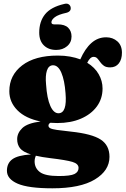

<svg xmlns="http://www.w3.org/2000/svg" viewBox="-20 -778 680 1040"><path d="M365 -65Q478 -53 525.5 -22Q573 9 573 71.5Q573 146 494 194Q415 242 263.5 242Q133.5 242 75.5 216.8Q17.5 191.5 17.5 147Q17.5 106 47 84.5Q76.5 63 147.5 58.5Q104 45 88.5 25Q73 5 73 -24Q73 -57.5 100.8 -84.2Q128.5 -111 200 -120Q118 -136.5 74.2 -180.8Q30.5 -225 30.5 -284Q30.5 -370.5 100 -423.8Q169.5 -477 293 -477Q329 -477 359.5 -471.5Q390 -466 415 -456.5Q440.5 -514.5 475.2 -545.2Q510 -576 555 -576Q591 -576 615.8 -554Q640.5 -532 640.5 -492.5Q640.5 -456.5 623.8 -434.8Q607 -413 576.5 -413Q555 -413 543 -421.5Q531 -430 523 -441.5Q515 -453 507.2 -461.5Q499.5 -470 487 -470Q468 -470 452.5 -438Q493.5 -413 514.5 -376.2Q535.5 -339.5 535.5 -298.5Q535.5 -243.5 504.5 -201.2Q473.5 -159 418.2 -135.2Q363 -111.5 290 -111.5Q270.5 -111.5 252.5 -113Q242.5 -106.5 242.5 -97.5Q242.5 -88.5 252.5 -83.2Q262.5 -78 288.8 -74.2Q315 -70.5 365 -65ZM266.5 -424.5Q243 -423.5 234 -395.5Q225 -367.5 229.5 -321Q234.5 -244.5 252.8 -204Q271 -163.5 298 -164.5Q344 -166.5 335 -272.5Q330 -342.5 312.5 -383.8Q295 -425 266.5 -424.5ZM167.5 96Q167.5 132.5 196 154Q224.5 175.5 298 175.5Q361.5 175.5 383.5 164.5Q405.5 153.5 405.5 131.5Q405.5 109 372.5 99Q339.5 89 251.5 78.5Q206 73 174 65.5Q172 69.5 169.8 78Q167.5 86.5 167.5 96ZM292.5 -646Q331 -646 349.2 -627.8Q367.5 -609.5 367.5 -580.5Q367.5 -548 343.5 -527.8Q319.5 -507.5 284.5 -507.5Q243 -507.5 217.8 -532Q192.5 -556.5 192.5 -601.5Q192.5 -661.5 224.2 -700.8Q256 -740 327.5 -756.5Q342.5 -760.5 351.2 -755.2Q360 -750 362.5 -739.5Q367 -716.5 341 -709Q295 -699 276.8 -684.8Q258.5 -670.5 258.5 -657.5Q258.5 -646 273 -646Z"/></svg>

Font: Fraunces 72pt S050 Black
Style: Regular
Weight: 900
Version: Version 1.000; ttfautohint (v1.8.3)